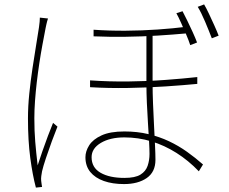

<svg xmlns="http://www.w3.org/2000/svg" viewBox="-20 -813 1040 872"><path d="M673 -661Q673 -626 673 -585Q673 -544 673 -504.5Q673 -465 673 -434Q673 -392 675 -342.5Q677 -293 679.5 -244Q682 -195 684 -154Q686 -113 686 -87Q686 -32 646.5 -4.5Q607 23 543 23Q491 23 451.5 9Q412 -5 390 -32Q368 -59 368 -99Q368 -126 385 -153Q402 -180 441 -198Q480 -216 545 -216Q603 -216 653.5 -204Q704 -192 747.5 -171.5Q791 -151 829.5 -123.5Q868 -96 902 -66L883 -35Q836 -84 781.5 -118.5Q727 -153 667.5 -171Q608 -189 545 -189Q480 -189 438 -164Q396 -139 396 -99Q396 -52 436.5 -28.5Q477 -5 545 -5Q594 -5 618 -20Q642 -35 650.5 -60Q659 -85 659 -114Q659 -134 657 -171Q655 -208 652 -253.5Q649 -299 647 -345.5Q645 -392 645 -431Q645 -462 645 -503.5Q645 -545 645 -587.5Q645 -630 645 -661ZM389 -448Q475 -442 562.5 -443Q650 -444 731 -450Q812 -456 876 -463V-432Q814 -426 732 -420.5Q650 -415 561.5 -413.5Q473 -412 389 -417ZM405 -678Q475 -673 550.5 -673.5Q626 -674 697 -679Q768 -684 823 -691V-661Q769 -656 698 -651.5Q627 -647 551 -646Q475 -645 405 -648ZM198 -729Q196 -723 194 -716Q192 -709 190.5 -701.5Q189 -694 187 -685Q180 -649 172.5 -608.5Q165 -568 158.5 -525Q152 -482 147 -439Q142 -396 139 -354.5Q136 -313 136 -276Q136 -218 140 -169.5Q144 -121 151 -62Q160 -90 172.5 -126Q185 -162 198 -196.5Q211 -231 221 -255L241 -238Q230 -211 215.5 -171.5Q201 -132 188.5 -94.5Q176 -57 171 -35Q169 -25 167.5 -13.5Q166 -2 167 8Q168 15 169 23Q170 31 171 36L143 39Q128 -17 117.5 -95.5Q107 -174 107 -275Q107 -329 113 -387.5Q119 -446 127.5 -502.5Q136 -559 144 -607.5Q152 -656 157 -689Q159 -703 160 -714Q161 -725 161 -733ZM809 -762Q818 -745 830.5 -719.5Q843 -694 855 -667.5Q867 -641 875 -620L844 -608Q837 -630 825.5 -656.5Q814 -683 802.5 -709Q791 -735 781 -753ZM907 -793Q917 -776 929 -750.5Q941 -725 953 -698.5Q965 -672 973 -651L942 -639Q929 -673 911.5 -714.5Q894 -756 878 -782Z"/></svg>

Font: Shanggu Sans SC VF
Style: Regular
Weight: 250
Designer: GuiWonder
Version: Version 1.021